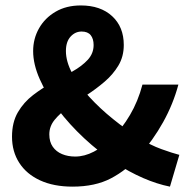

<svg xmlns="http://www.w3.org/2000/svg" viewBox="-20 -684 707 716"><path d="M250.4 12Q180.6 12 129.9 -11.2Q79.2 -34.4 52 -76.5Q24.8 -118.6 24.8 -174.3Q24.8 -227.7 46.6 -265.2Q68.5 -302.8 103.4 -329.5Q138.2 -356.2 176.9 -377.1Q215.7 -398 250.5 -417.7Q285.4 -437.3 307.3 -461Q329.1 -484.7 329.1 -516.1Q329.1 -539.3 318.2 -552.9Q307.3 -566.4 284.4 -566.4Q260.4 -566.4 243.1 -547.4Q225.8 -528.3 225.8 -493.8Q225.8 -454.3 249.5 -410.2Q273.2 -366.2 313 -322.7Q352.8 -279.3 401.4 -240.2Q449.9 -201 499.1 -169.4Q540.2 -143 582 -127.9Q623.7 -112.9 648.8 -106.5L613.8 12Q565.5 2.4 513.5 -20.2Q461.6 -42.8 410.8 -76.1Q349.6 -116.7 294.2 -168.2Q238.8 -219.8 195.8 -276.5Q152.7 -333.2 128.2 -388.8Q103.6 -444.4 103.6 -493.5Q103.6 -539.7 125.5 -578.3Q147.3 -616.9 187.3 -640.3Q227.2 -663.7 281.5 -663.7Q354.8 -663.7 398.2 -623.7Q441.6 -583.7 441.6 -516.4Q441.6 -472.9 421.4 -439.4Q401.3 -405.9 369.7 -379Q338.2 -352.1 302.8 -329.1Q267.3 -306.1 235.8 -284.1Q204.2 -262.1 184.1 -237.6Q163.9 -213.2 163.9 -182.9Q163.9 -155 176.8 -136.7Q189.6 -118.4 211.5 -109.3Q233.4 -100.2 260.5 -100.2Q295 -100.2 329.9 -118.4Q364.8 -136.7 396.3 -166.4Q434.9 -204.6 464.7 -255.2Q494.6 -305.8 511.2 -368.4H645.2Q625.9 -296.2 588.5 -228.8Q551.1 -161.4 497.3 -100.4Q453 -50.1 393.9 -19Q334.9 12 250.4 12Z"/></svg>

Font: Mada
Style: Regular
Weight: 400
Designer: Khaled Hosny
Version: Version 1.5